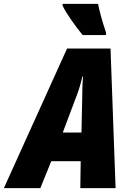

<svg xmlns="http://www.w3.org/2000/svg" viewBox="-78 -965 673 985"><path d="M346 -785H466V-798C446 -856 433 -906 425 -945H243V-936C262 -895 316 -821 346 -785ZM-58 0H129L185 -138H336L334 0H515L489 -716H266ZM244 -285 317 -479C329 -511 337 -539 345 -573H348C345 -538 344 -508 344 -476L340 -285Z"/></svg>

Font: Noto Sans Condensed Black
Style: Italic
Weight: 900
Width: 3
Italic angle: -12°
Designer: Monotype Design Team
Foundry: Monotype Imaging Inc.
Version: Version 2.013